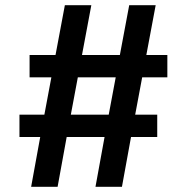

<svg xmlns="http://www.w3.org/2000/svg" viewBox="-20 -720 720 740"><path d="M135 -192H55V-278H151L178 -422H94V-508H194L230 -700H332L296 -508H442L478 -700H580L544 -508H625V-422H528L501 -278H586V-192H485L450 0H348L383 -192H237L202 0H100ZM399 -278 426 -422H280L253 -278Z"/></svg>

Font: .
Style: 
Weight: 500
Designer: A.Korolkova, Vitaly Kuzmin
Foundry: ParaType Ltd
Version: Version 1.000; Glyphs 3.2, build 3192.0